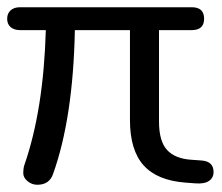

<svg xmlns="http://www.w3.org/2000/svg" viewBox="-21 -507 621 536"><path d="M514.2 -486.8Q548.8 -486.8 548.8 -454.8Q548.8 -422.9 514.2 -422.9H422.9V-168Q422.9 -112.8 445.3 -88.4Q467.8 -64 513.2 -61L540 -59.1Q575.2 -57.1 575.2 -26.9Q575.2 -10.7 562.5 -2Q549.8 6.8 524.9 4.9L498 2.9Q418 -2.9 379.9 -45.4Q341.8 -87.9 341.8 -171.9V-422.9H188Q183.1 -176.8 127 -21Q116.7 8.8 83 8.8Q67.9 8.8 55.9 -1.2Q43.9 -11.2 43.9 -23.9Q43.9 -36.6 46.9 -45.9Q100.6 -200.2 106.9 -422.9H35.2Q18.1 -422.9 8.5 -431.4Q-1 -439.9 -1 -454.6Q-1 -469.2 8.5 -478Q18.1 -486.8 35.2 -486.8Z"/></svg>

Font: Nunito-Regular
Style: Regular
Weight: 400
Designer: Vernon Adams
Foundry: newtypography
Version: Version 3.000